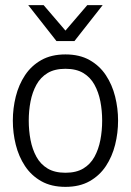

<svg xmlns="http://www.w3.org/2000/svg" viewBox="-20 -720 510 748"><path d="M30 -250Q30 -298 41.5 -344Q53 -390 77.5 -427Q102 -464 141 -486Q180 -508 235 -508Q290 -508 329 -486Q368 -464 392.5 -427Q417 -390 428.5 -344Q440 -298 440 -250Q440 -202 428.5 -156Q417 -110 392.5 -73Q368 -36 329 -14Q290 8 235 8Q180 8 141 -14Q102 -36 77.5 -73Q53 -110 41.5 -156Q30 -202 30 -250ZM92 -250Q92 -211 99 -174.5Q106 -138 122 -109Q138 -80 165.5 -63.5Q193 -47 235 -47Q277 -47 304.5 -63.5Q332 -80 348 -109Q364 -138 371 -174.5Q378 -211 378 -250Q378 -289 371 -325Q364 -361 348 -390Q332 -419 304.5 -435.5Q277 -452 235 -452Q193 -452 165.5 -435.5Q138 -419 122 -390Q106 -361 99 -325Q92 -289 92 -250ZM200 -560 320 -700H380L270 -560ZM270 -560H200L90 -700H150Z"/></svg>

Font: Epunda Slab Light
Style: Regular
Weight: 300
Designer: Simon Atzbach
Foundry: typofactur
Version: Version 1.102